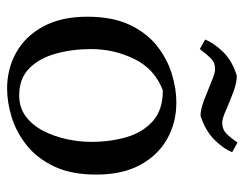

<svg xmlns="http://www.w3.org/2000/svg" viewBox="-94 -582 688 540"><g transform="rotate(90 250.0 -312.0)"><path d="M229 12Q173 12 127 -14Q81 -40 54 -90.5Q27 -141 27 -213Q27 -284 49.5 -332Q72 -380 108.5 -409Q145 -438 187 -451Q229 -464 268 -464Q325 -464 371 -438Q417 -412 444 -362Q471 -312 471 -239Q471 -168 448 -120Q425 -72 388.5 -43Q352 -14 310 -1Q268 12 229 12ZM248 -22Q283 -22 308 -41Q333 -60 348.5 -90.5Q364 -121 371.5 -156Q379 -191 379 -224Q379 -279 365.5 -324.5Q352 -370 320.5 -398Q289 -426 234 -426Q174 -403 146 -346Q118 -289 118 -224Q118 -171 131 -124.5Q144 -78 172.5 -50Q201 -22 248 -22ZM118 -530 91 -545Q102 -571 126.5 -596Q151 -621 193 -634Q213 -634 239.5 -624Q266 -614 290 -603.5Q314 -593 324 -593Q344 -593 356 -605Q368 -617 381 -636L408 -621Q398 -596 373 -571Q348 -546 306 -532Q287 -532 260 -542.5Q233 -553 209 -563Q185 -573 175 -573Q156 -573 144 -561Q132 -549 118 -530Z"/></g></svg>

Font: Belleza
Style: Regular
Weight: 400
Designer: Eduardo Rodriguez Tunni
Foundry: Eduardo Rodriguez Tunni
Version: Version 1.003; ttfautohint (v1.8.4.7-5d5b)